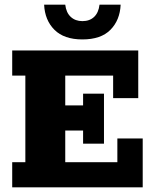

<svg xmlns="http://www.w3.org/2000/svg" viewBox="-20 -798 652 818"><path d="M32 0V-107H88V-476H32V-583H569V-380H462V-476H258V-349H334V-399H423V-186H334V-242H258V-107H480V-208H588V0ZM331 -630Q253 -630 212 -671Q171 -712 168 -778H258Q262 -744 281.5 -726Q301 -708 331 -708Q362 -708 381 -726Q400 -744 404 -778H494Q491 -712 450.5 -671Q410 -630 331 -630Z"/></svg>

Font: Rokkitt SemiBold ExtraBold
Style: Regular
Weight: 800
Version: Version 3.103